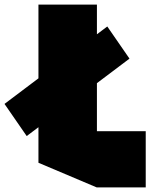

<svg xmlns="http://www.w3.org/2000/svg" viewBox="-25 -814 653 834"><path d="M91 -223 -5 -362V-363L441 -699L537 -560V-559ZM395 0 142 -107V-794H396V0ZM396 0V-244H608V0Z"/></svg>

Font: Foldit Black
Style: Regular
Weight: 900
Version: Version 1.003